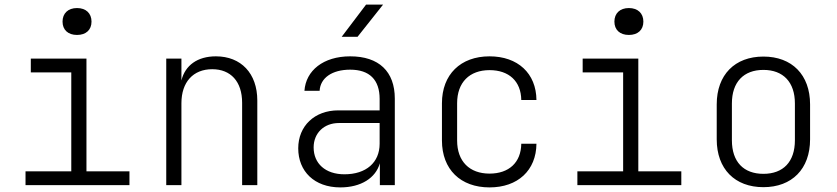

<svg xmlns="http://www.w3.org/2000/svg" viewBox="-20 -805 3640 835"><path d="M315 -653C354 -653 378 -675 378 -711C378 -747 354 -770 315 -770C276 -770 252 -747 252 -711C252 -675 276 -653 315 -653ZM91 0H543V-60H356V-550H114V-490H290V-60H91Z M703 0H769V-356C769 -448 820 -504 903 -504C983 -504 1033 -451 1033 -358V0H1099V-368C1099 -486 1028 -560 919 -560C839 -560 785 -521 769 -455V-550H703Z M1466 -645H1535L1646 -785H1572ZM1460 10C1550 10 1614 -31 1632 -95V0H1697V-376C1697 -494 1628 -560 1503 -560C1386 -560 1310 -498 1304 -410H1370C1373 -466 1424 -502 1503 -502C1587 -502 1631 -458 1631 -375V-325H1451C1348 -325 1277 -257 1277 -160C1277 -60 1347 10 1460 10ZM1478 -47C1395 -47 1344 -94 1344 -164C1344 -226 1389 -270 1454 -270H1631V-180C1631 -98 1572 -47 1478 -47Z M2109 10C2232 10 2312 -64 2313 -180H2247C2246 -98 2193 -50 2109 -50C2022 -50 1968 -103 1968 -194V-356C1968 -447 2022 -500 2109 -500C2193 -500 2246 -452 2247 -370H2313C2312 -486 2232 -560 2109 -560C1983 -560 1902 -481 1902 -356V-194C1902 -68 1983 10 2109 10Z M2715 -653C2754 -653 2778 -675 2778 -711C2778 -747 2754 -770 2715 -770C2676 -770 2652 -747 2652 -711C2652 -675 2676 -653 2715 -653ZM2491 0H2943V-60H2756V-550H2514V-490H2690V-60H2491Z M3300 9C3424 9 3503 -70 3503 -199V-351C3503 -480 3424 -559 3300 -559C3176 -559 3097 -480 3097 -351V-199C3097 -70 3176 9 3300 9ZM3300 -49C3214 -49 3163 -101 3163 -195V-355C3163 -448 3214 -501 3300 -501C3386 -501 3437 -448 3437 -355V-195C3437 -101 3386 -49 3300 -49Z"/></svg>

Font: JetBrains Mono ExtraLight
Style: Regular
Weight: 240
Monospace: yes
Designer: Philipp Nurullin, Konstantin Bulenkov
Foundry: JetBrains
Version: Version 2.305